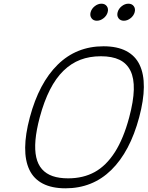

<svg xmlns="http://www.w3.org/2000/svg" viewBox="-20 -1020 799 1040"><path d="M195.3 -384.5Q176.8 -315.2 172.1 -261.2Q167.5 -207.3 176.3 -168.1Q185.1 -128.9 207.6 -103.5Q230.2 -78.1 265.4 -66Q300.5 -54 349.1 -54Q430.7 -54 492.9 -88.1Q555.2 -122.3 602.2 -195.8Q649.2 -269.3 679.9 -384.5Q703.1 -471.2 704.8 -533.9Q706.5 -596.7 686.6 -636.8Q666.7 -677 627.1 -696.2Q587.4 -715.3 526.4 -715.3Q465.3 -715.3 415.3 -696.2Q365.2 -677 323.9 -636.8Q282.5 -596.7 250.5 -533.8Q218.5 -470.9 195.3 -384.5ZM141.6 -384.5Q191.4 -570.6 292.7 -669.9Q394 -769.3 540.8 -769.3Q614.5 -769.3 663.7 -743.7Q712.9 -718 736.3 -668.7Q759.8 -619.4 759.2 -548.1Q758.5 -476.8 733.9 -384.5Q684.1 -198.5 582.8 -99.2Q481.4 0 334.7 0Q261 0 211.8 -25.5Q162.6 -51 139.2 -100.3Q115.7 -149.7 116.3 -220.9Q116.9 -292.2 141.6 -384.5ZM475.7 -921.3Q465.8 -934.8 470.9 -953.9Q476.1 -972.9 493.3 -986.5Q510.5 -1000 529.5 -1000Q548.6 -1000 558.5 -986.5Q568.4 -972.9 563.2 -953.9Q558.1 -934.8 540.9 -921.3Q523.7 -907.7 504.6 -907.7Q485.6 -907.7 475.7 -921.3ZM621.9 -921.3Q612.1 -934.8 617.2 -953.9Q622.3 -972.9 639.4 -986.5Q656.5 -1000 675.5 -1000Q694.6 -1000 704.6 -986.5Q714.6 -972.9 709.5 -953.9Q704.3 -934.8 687.1 -921.3Q669.9 -907.7 650.9 -907.7Q631.8 -907.7 621.9 -921.3Z"/></svg>

Font: Tecnico
Style: FinoInclinado
Weight: 400
Italic angle: -15°
Version: Version 1.3